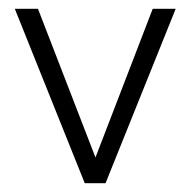

<svg xmlns="http://www.w3.org/2000/svg" viewBox="-20 -417 434 437"><path d="M327.6 -397 197.3 -58.6 66.4 -397H13.7L172.9 0H220.2L379.9 -397Z"/></svg>

Font: Now Light
Style: Regular
Weight: 300
Designer: Alfredo Marco Pradil
Foundry: Alfredo Marco Pradil
Version: Version 1.200;hotconv 1.0.109;makeotfexe 2.5.65596